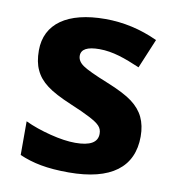

<svg xmlns="http://www.w3.org/2000/svg" viewBox="-69 -618 634 690"><g transform="rotate(10 248.5 -273.0)"><path d="M459 -162.1C459 -189 454.1 -212.4 444.8 -231.9C435.5 -251.5 420.9 -268.6 400.9 -283.7C380.9 -298.8 349.6 -314.9 307.1 -332C259.3 -351.1 228.5 -365.7 214.4 -375.5C200.2 -385.3 192.9 -397 192.9 -410.2C192.9 -434.1 214.8 -445.8 258.8 -445.8C308.1 -445.8 353.5 -429.2 408.2 -405.8L453.1 -513.2C391.1 -542 327.1 -556.2 261.2 -556.2C123 -556.2 44.9 -501 44.9 -403.8C44.9 -375.5 49.3 -351.6 58.6 -332.5C67.4 -313 81.5 -295.9 101.6 -280.8C121.1 -265.6 151.9 -249.5 193.8 -231.9C223.1 -219.7 246.6 -209 264.2 -199.7C299.3 -181.2 312 -169.4 312 -146C312 -114.7 285.2 -99.1 231 -99.1C204.6 -99.1 174.3 -103.5 139.6 -112.3C105 -121.1 73.7 -131.8 45.9 -145V-22C94.7 -1 146.5 9.8 226.1 9.8C380.9 9.8 459 -50.3 459 -162.1Z"/></g></svg>

Font: Noto Reveo Sans
Style: Bold
Weight: 700
Designer: Monotype Design team
Foundry: Monotype Imaging Inc.
Version: Version 1.04